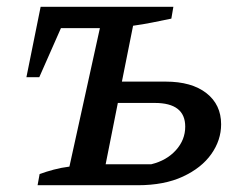

<svg xmlns="http://www.w3.org/2000/svg" viewBox="-20 -547 717 567"><path d="M91 0 97 -33Q116 -40 138.5 -46Q161 -52 185 -55L275 -464H160L96 -319H58L100 -527H492L486 -492Q457 -486 429.5 -480.5Q402 -475 373 -471L340 -306H469Q546 -306 589.5 -272Q633 -238 633 -180Q633 -133 604 -92Q575 -51 520 -25.5Q465 0 387 0ZM292 -62H427Q472 -73 499.5 -103.5Q527 -134 527 -173Q527 -243 437 -243H328Z"/></svg>

Font: Piazzolla SC Medium
Style: Italic
Weight: 500
Italic angle: -11.3°
Designer: Juan Pablo del Peral
Foundry: Huerta Tipografica
Version: Version 1.330